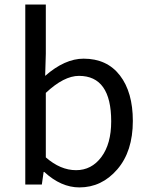

<svg xmlns="http://www.w3.org/2000/svg" viewBox="-20 -816 657 849"><path d="M331.1 12.7Q250 12.7 175.8 -55.7H172.9L165 0H91.8V-795.9H182.6V-578.1L179.7 -480.5Q266.6 -556.6 349.6 -556.6Q453.1 -556.6 510.3 -482.4Q567.4 -408.2 567.4 -281.2Q567.4 -146.5 498.5 -66.9Q429.7 12.7 331.1 12.7ZM316.4 -63.5Q384.8 -63.5 428.2 -121.6Q471.7 -179.7 471.7 -279.3Q471.7 -480.5 329.1 -480.5Q262.7 -480.5 182.6 -405.3V-120.1Q247.1 -63.5 316.4 -63.5Z"/></svg>

Font: Bpmf Zihi Sans Regular
Style: Regular
Weight: 400
Foundry: But Ko
Version: Version 1.320